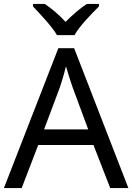

<svg xmlns="http://www.w3.org/2000/svg" viewBox="-20 -964 679 984"><path d="M272 -784H362C386 -829 449 -893 487 -931V-944H425C390 -921 352 -888 316 -852C283 -888 244 -921 209 -944H149V-931C185 -893 246 -829 272 -784ZM545 0H638L360 -717H279L0 0H91L176 -221H459ZM352 -517 432 -301H206L287 -517C295 -540 308 -583 318 -624C325 -599 346 -533 352 -517Z"/></svg>

Font: Noto Sans Psalter Pahlavi
Style: Regular
Weight: 400
Designer: Monotype Design Team
Foundry: Monotype Imaging Inc.
Version: Version 2.002